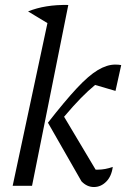

<svg xmlns="http://www.w3.org/2000/svg" viewBox="-20 -748 523 773"><path d="M31 0 171 -655 93 -702Q162 -730 255 -728L109 0ZM173 -254Q241 -341 289 -392.5Q337 -444 374 -466Q411 -488 444 -488Q457 -488 468 -486L445 -382L363 -406Q335 -383 306 -353.5Q277 -324 238 -278L365 -65Q369 -65 375 -65Q403 -65 434 -76Q429 -38 407.5 -16.5Q386 5 358 5Q330 5 308 -18Z"/></svg>

Font: Piazzolla
Style: Italic
Weight: 400
Italic angle: -11.3°
Designer: Juan Pablo del Peral
Foundry: Huerta Tipografica
Version: Version 1.330